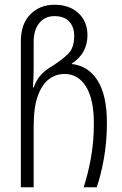

<svg xmlns="http://www.w3.org/2000/svg" viewBox="-20 -790 514 810"><path d="M68 0V-616Q68 -689 108 -729.5Q148 -770 210 -770Q273 -770 311 -734.5Q349 -699 349 -641Q349 -605 333 -574.5Q317 -544 283 -522V-520Q353 -512 392 -450Q431 -388 431 -272Q431 -191 418 -119.5Q405 -48 388 0H333Q350 -51 363 -120.5Q376 -190 376 -269Q376 -371 343 -424.5Q310 -478 252 -478Q216 -478 186.5 -456Q157 -434 139.5 -385.5Q122 -337 122 -257V0ZM119 -421H122Q134 -454 153 -474.5Q172 -495 200 -511Q244 -539 268.5 -564Q293 -589 293 -638Q293 -677 271.5 -699.5Q250 -722 210 -722Q170 -722 146 -693Q122 -664 122 -613V-506Q122 -489 121.5 -472Q121 -455 119 -421Z"/></svg>

Font: Noto Sans Georgian Condensed Light
Style: Regular
Weight: 300
Width: 3
Designer: Monotype Design Team, Akaki Razmadze
Foundry: Google LLC
Version: Version 2.005; ttfautohint (v1.8.4.7-5d5b)